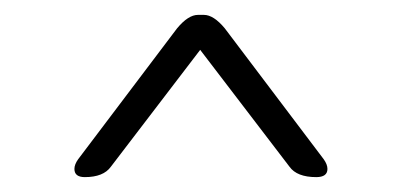

<svg xmlns="http://www.w3.org/2000/svg" viewBox="-20 -727 540 258"><path d="M249 -660 129 -503Q119 -489 94 -489Q80 -489 80 -500Q80 -506 85 -513L218 -689Q233 -707 246 -707H254Q267 -707 282 -689L415 -513Q420 -506 420 -500Q420 -489 405 -489Q379 -489 369 -503Z"/></svg>

Font: Quicksand
Style: Regular
Weight: 400
Designer: Andrew Paglinawan
Foundry: Andrew Paglinawan
Version: 1.002